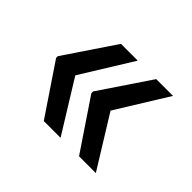

<svg xmlns="http://www.w3.org/2000/svg" viewBox="-99 -680 767 767"><g transform="rotate(45 284.5 -296.0)"><path d="M406.6 -514.2H501.4L366.5 -296.2L501.4 -78.1H406.6L263.1 -291.2V-301.1ZM63.9 -301.1 207.4 -514.2H302.2L167.3 -296.2L302.2 -78.1H207.4L63.9 -291.2Z"/></g></svg>

Font: Inter P Medium
Style: Regular
Weight: 500
Designer: Rasmus Andersson
Foundry: rsms
Version: Version 3.018;git-588b23468